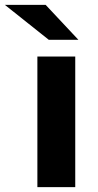

<svg xmlns="http://www.w3.org/2000/svg" viewBox="-82 -771 403 791"><path d="M119 -607H241L106 -751H-62ZM72 0H228V-538H72Z"/></svg>

Font: AWKNG-Font
Style: Bold
Weight: 700
Designer: Awakening Church
Foundry: Awakening Church
Version: Version 1.700;PS 001.700;hotconv 1.0.88;makeotf.lib2.5.64775